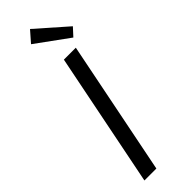

<svg xmlns="http://www.w3.org/2000/svg" viewBox="-290 -876 885 885"><g transform="rotate(-45 152.0 -433.5)"><path d="M34.8 0 166.1 -656.3H244L112.7 0ZM269.1 -697.5 109.4 -813.7 155.7 -866.6 304.3 -735.8Z"/></g></svg>

Font: Source Sans Variable
Style: Italic
Weight: 200
Italic angle: -11°
Designer: Paul D. Hunt
Foundry: Adobe Systems Incorporated
Version: Version 3.006;hotconv 1.0.111;makeotfexe 2.5.65597